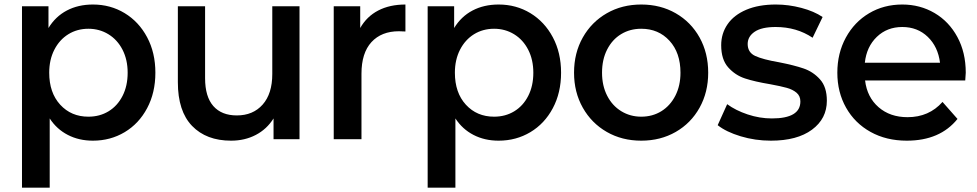

<svg xmlns="http://www.w3.org/2000/svg" viewBox="-20 -619 4344 854"><path d="M671.1 -295.6Q671.1 -206.7 634.4 -137.8Q597.8 -68.9 534.4 -31.1Q471.1 6.7 393.3 6.7Q331.1 6.7 281.7 -18.9Q232.2 -44.4 201.1 -92.2V215.6H77.8V-591.1H195.6V-494.4Q226.7 -545.6 277.2 -572.2Q327.8 -598.9 393.3 -598.9Q471.1 -598.9 534.4 -560.6Q597.8 -522.2 634.4 -453.3Q671.1 -384.4 671.1 -295.6ZM547.8 -295.6Q547.8 -353.3 525 -397.8Q502.2 -442.2 462.2 -466.7Q422.2 -491.1 373.3 -491.1Q323.3 -491.1 283.9 -466.7Q244.4 -442.2 221.7 -397.8Q198.9 -353.3 198.9 -295.6Q198.9 -206.7 247.8 -153.3Q296.7 -100 373.3 -100Q423.3 -100 462.8 -123.9Q502.2 -147.8 525 -192.2Q547.8 -236.7 547.8 -295.6Z M1312.2 0H1196.7V-92.2Q1166.7 -44.4 1117.8 -18.9Q1068.9 6.7 1007.8 6.7Q897.8 6.7 834.4 -58.9Q771.1 -124.4 771.1 -253.3V-591.1H892.2V-271.1Q892.2 -188.9 928.9 -147.2Q965.6 -105.6 1033.3 -105.6Q1105.6 -105.6 1148.3 -153.9Q1191.1 -202.2 1191.1 -290V-591.1H1312.2Z M1783.3 -598.9V-478.9L1754.4 -480Q1676.7 -480 1632.2 -431.7Q1587.8 -383.3 1587.8 -291.1V0H1464.4V-591.1H1582.2V-494.4Q1611.1 -545.6 1662.2 -572.2Q1713.3 -598.9 1783.3 -598.9Z M2475.6 -295.6Q2475.6 -206.7 2438.9 -137.8Q2402.2 -68.9 2338.9 -31.1Q2275.6 6.7 2197.8 6.7Q2135.6 6.7 2086.1 -18.9Q2036.7 -44.4 2005.6 -92.2V215.6H1882.2V-591.1H2000V-494.4Q2031.1 -545.6 2081.7 -572.2Q2132.2 -598.9 2197.8 -598.9Q2275.6 -598.9 2338.9 -560.6Q2402.2 -522.2 2438.9 -453.3Q2475.6 -384.4 2475.6 -295.6ZM2352.2 -295.6Q2352.2 -353.3 2329.4 -397.8Q2306.7 -442.2 2266.7 -466.7Q2226.7 -491.1 2177.8 -491.1Q2127.8 -491.1 2088.3 -466.7Q2048.9 -442.2 2026.1 -397.8Q2003.3 -353.3 2003.3 -295.6Q2003.3 -206.7 2052.2 -153.3Q2101.1 -100 2177.8 -100Q2227.8 -100 2267.2 -123.9Q2306.7 -147.8 2329.4 -192.2Q2352.2 -236.7 2352.2 -295.6Z M2533.3 -295.6Q2533.3 -383.3 2572.2 -452.2Q2611.1 -521.1 2678.9 -560Q2746.7 -598.9 2832.2 -598.9Q2917.8 -598.9 2985.6 -560Q3053.3 -521.1 3091.7 -452.2Q3130 -383.3 3130 -295.6Q3130 -208.9 3091.7 -140Q3053.3 -71.1 2985.6 -32.2Q2917.8 6.7 2832.2 6.7Q2746.7 6.7 2678.9 -32.2Q2611.1 -71.1 2572.2 -140Q2533.3 -208.9 2533.3 -295.6ZM3006.7 -295.6Q3006.7 -384.4 2957.8 -437.8Q2908.9 -491.1 2832.2 -491.1Q2782.2 -491.1 2742.8 -467.2Q2703.3 -443.3 2680.6 -398.9Q2657.8 -354.4 2657.8 -295.6Q2657.8 -237.8 2680.6 -193.3Q2703.3 -148.9 2743.3 -124.4Q2783.3 -100 2832.2 -100Q2882.2 -100 2921.7 -124.4Q2961.1 -148.9 2983.9 -193.3Q3006.7 -237.8 3006.7 -295.6Z M3172.2 -62.2 3214.4 -155.6Q3252.2 -127.8 3305.6 -110Q3358.9 -92.2 3413.3 -92.2Q3540 -92.2 3540 -167.8Q3540 -192.2 3522.8 -206.7Q3505.6 -221.1 3479.4 -228.3Q3453.3 -235.6 3405.6 -244.4Q3337.8 -255.6 3293.9 -270Q3250 -284.4 3218.9 -319.4Q3187.8 -354.4 3187.8 -417.8Q3187.8 -470 3216.1 -511.1Q3244.4 -552.2 3299.4 -575.6Q3354.4 -598.9 3431.1 -598.9Q3487.8 -598.9 3544.4 -583.9Q3601.1 -568.9 3638.9 -543.3L3594.4 -451.1Q3523.3 -498.9 3430 -498.9Q3367.8 -498.9 3336.7 -477.8Q3305.6 -456.7 3305.6 -423.3Q3305.6 -385.6 3339.4 -370Q3373.3 -354.4 3444.4 -342.2Q3512.2 -328.9 3554.4 -314.4Q3596.7 -300 3627.2 -266.1Q3657.8 -232.2 3657.8 -171.1Q3657.8 -91.1 3591.7 -42.2Q3525.6 6.7 3408.9 6.7Q3338.9 6.7 3274.4 -12.8Q3210 -32.2 3172.2 -62.2Z M4273.3 -261.1H3827.8Q3836.7 -186.7 3887.8 -142.2Q3938.9 -97.8 4016.7 -97.8Q4112.2 -97.8 4172.2 -165.6L4238.9 -90Q4161.1 6.7 4013.3 6.7Q3922.2 6.7 3852.2 -32.2Q3782.2 -71.1 3743.3 -140Q3704.4 -208.9 3704.4 -295.6Q3704.4 -382.2 3742.2 -451.7Q3780 -521.1 3845.6 -560Q3911.1 -598.9 3993.3 -598.9Q4072.2 -598.9 4136.7 -561.1Q4201.1 -523.3 4238.3 -454.4Q4275.6 -385.6 4275.6 -295.6Q4274.4 -278.9 4273.3 -261.1ZM3826.7 -340H4161.1Q4152.2 -411.1 4106.7 -455Q4061.1 -498.9 3993.3 -498.9Q3925.6 -498.9 3880 -455Q3834.4 -411.1 3826.7 -340Z"/></svg>

Font: Paperlogy 6 SemiBold
Style: Regular
Weight: 600
Designer: redesigned by Lee Juim, glyphs from Gmarket Sans & Montserrat
Foundry: PT&
Version: Version 1.001